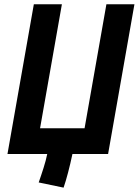

<svg xmlns="http://www.w3.org/2000/svg" viewBox="-20 -713 643 889"><path d="M274.4 155.8C287.1 119.6 303.2 58.6 315.4 0H480.5L602.5 -693.4H472.7L371.6 -119.1H165.5L266.6 -693.4H136.7L14.6 0H144.5H198.7C190.9 40 174.3 87.9 159.2 131.8Z"/></svg>

Font: Cascadia Mono PL
Style: Bold Italic
Weight: 700
Italic angle: -10°
Monospace: yes
Designer: Aaron Bell
Foundry: Saja Typeworks
Version: Version 2404.023